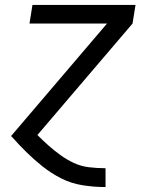

<svg xmlns="http://www.w3.org/2000/svg" viewBox="-20 -550 616 775"><path d="M405 205H406V129H405Q372 129 339 125Q306 121 277.5 107.5Q249 94 224 76Q199 58 176 37.5Q153 17 131 -5L515 -455L527 -530H111L99 -455H412L24 0H26Q55 33 86 63.5Q117 94 151.5 121.5Q186 149 226 169.5Q266 190 312 197.5Q358 205 405 205Z"/></svg>

Font: Iosevka Sparkle Oblique
Style: Regular
Weight: 400
Italic angle: -9°
Designer: Belleve Invis
Foundry: Belleve Invis
Version: Version 4.5.0; ttfautohint (v1.8.3)